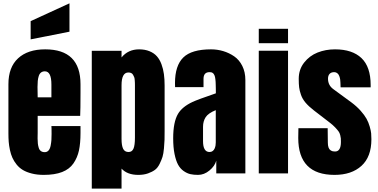

<svg xmlns="http://www.w3.org/2000/svg" viewBox="-20 -1036 2257 1147"><path d="M163.1 -800.8V-909.7L395 -1016.1V-846.7ZM241.2 8.8Q202.1 8.8 170.4 0.7Q138.7 -7.3 116.9 -20.3Q95.2 -33.2 79.3 -53Q63.5 -72.8 54.2 -93.3Q44.9 -113.8 39.3 -140.1Q33.7 -166.5 32 -189Q30.3 -211.4 30.3 -238.8V-533.2Q30.3 -634.3 88.1 -687.7Q146 -741.2 250 -741.2Q460.9 -741.2 460.9 -533.2V-480Q460.9 -380.9 459 -343.8H205.1V-241.2Q205.1 -236.3 204.8 -225.3Q204.6 -214.4 204.6 -208.5Q204.6 -190.9 206.1 -178.5Q207.5 -166 211.4 -153.1Q215.3 -140.1 224.4 -133.5Q233.4 -127 247.1 -127Q261.2 -127 270 -137Q278.8 -147 282.5 -165.8Q286.1 -184.6 287.1 -199.2Q288.1 -213.9 288.1 -235.8Q288.1 -278.8 287.1 -282.7H460.9V-241.2Q460.9 -180.2 451.7 -137.2Q442.4 -94.2 418.7 -59.8Q395 -25.4 351.1 -8.3Q307.1 8.8 241.2 8.8ZM248 -609.9Q234.4 -609.9 225.1 -602.8Q215.8 -595.7 211.4 -581.5Q207 -567.4 205.6 -552.5Q204.1 -537.6 204.1 -516.1Q204.1 -505.9 204.6 -485.4Q205.1 -464.8 205.1 -454.6H287.1V-530.8Q287.1 -609.9 248 -609.9Z M706.1 90.8H528.3V-732.4H706.1V-692.9Q745.6 -741.2 811 -741.2Q846.2 -741.2 873.3 -730Q900.4 -718.8 917.2 -699.7Q934.1 -680.7 944.6 -652.3Q955.1 -624 959.2 -593.3Q963.4 -562.5 963.4 -524.9V-256.8Q963.4 -255.9 963.4 -254.4Q963.4 -219.2 962.9 -200.9Q962.4 -182.6 959.5 -149.9Q956.5 -117.2 950.9 -99.1Q945.3 -81.1 933.8 -57.4Q922.4 -33.7 906 -21.5Q889.6 -9.3 864.3 -0.2Q838.9 8.8 806.2 8.8Q740.2 8.8 706.1 -28.8ZM706.1 -526.9Q706.1 -526.9 706.1 -206.1Q706.1 -166.5 715.6 -147.2Q725.1 -127.9 748 -127.9Q768.6 -127.9 777.3 -147.7Q786.1 -167.5 786.1 -213.9V-524.9Q786.1 -536.1 785.9 -541Q785.6 -545.9 784.9 -557.4Q784.2 -568.8 781.7 -575Q779.3 -581.1 775.1 -588.6Q771 -596.2 763.9 -599.6Q756.8 -603 747.1 -603Q706.1 -603 706.1 -526.9Z M1014.6 -210Q1014.6 -307.1 1043.5 -356Q1068.4 -397.9 1129.9 -426.8Q1161.1 -441.4 1269.5 -478.5Q1269.5 -479 1269.5 -480Q1269.5 -495.6 1269.3 -505.4Q1269 -515.1 1268.8 -527.3Q1268.6 -539.6 1268.1 -546.9Q1267.6 -554.2 1266.6 -563Q1265.6 -571.8 1264.4 -576.4Q1263.2 -581.1 1261 -586.7Q1258.8 -592.3 1256.1 -595.2Q1253.4 -598.1 1250 -600.6Q1246.6 -603 1241.9 -604Q1237.3 -605 1231.9 -605Q1195.8 -605 1195.8 -564.9V-515.6H1025.9Q1025.4 -523.9 1025.4 -539.6Q1025.4 -644 1075 -692.6Q1124.5 -741.2 1240.7 -741.2Q1278.3 -741.2 1313.5 -730.7Q1348.6 -720.2 1378.9 -699.5Q1409.2 -678.7 1427.5 -642.1Q1445.8 -605.5 1445.8 -558.1V0H1272V-76.2Q1263.2 -43.9 1231.4 -17.6Q1199.7 8.8 1163.1 8.8Q1136.7 8.8 1116.7 4.2Q1096.7 -0.5 1076.7 -14.6Q1056.6 -28.8 1043.7 -52.5Q1030.8 -76.2 1022.7 -116Q1014.6 -155.8 1014.6 -210ZM1192.9 -278.3Q1192.9 -278.3 1192.9 -192.9Q1192.9 -127.9 1231.9 -127.9Q1242.7 -127.9 1250.5 -133.8Q1258.3 -139.6 1262.2 -148.9Q1266.1 -158.2 1267.6 -167Q1269 -175.8 1269 -185.1V-377.9Q1224.1 -359.9 1208.5 -335.7Q1192.9 -311.5 1192.9 -278.3Z M1525.9 0V-732.9H1700.7V0ZM1525.9 -777.8V-863.8H1700.7V-777.8Z M2014.6 -514.2 2013.7 -542Q2013.7 -551.8 2012.2 -561.5Q2010.7 -571.3 2006.8 -581.8Q2002.9 -592.3 1995.1 -598.6Q1987.3 -605 1976.6 -605Q1958.5 -605 1949 -594.7Q1939.5 -584.5 1939.5 -565.9Q1939.5 -526.9 1970.7 -503.9L2078.6 -424.8Q2110.8 -400.9 2134.3 -374.5Q2157.7 -348.1 2169.7 -326.4Q2181.6 -304.7 2188.7 -279.8Q2195.8 -254.9 2197.3 -239.3Q2198.7 -223.6 2198.7 -204.1Q2198.7 -99.1 2139.4 -45.2Q2080.1 8.8 1978.5 8.8Q1761.7 8.8 1761.7 -211.9L1762.7 -270H1937.5L1938.5 -184.1Q1938.5 -166.5 1942.6 -155Q1946.8 -143.6 1954.1 -138.7Q1961.4 -133.8 1967.5 -132.3Q1973.6 -130.9 1981.4 -130.9Q2016.6 -130.9 2016.6 -188Q2016.6 -202.6 2016.1 -209.2Q2015.6 -215.8 2012.5 -228.8Q2009.3 -241.7 2002.2 -251.5Q1995.1 -261.2 1981.7 -275.4Q1968.3 -289.6 1947.8 -305.2L1854.5 -377Q1824.2 -400.4 1805.4 -422.6Q1786.6 -444.8 1778.1 -469.5Q1769.5 -494.1 1767.1 -513.9Q1764.6 -533.7 1764.6 -564.9Q1764.6 -621.1 1796.9 -662.1Q1829.1 -703.1 1877.2 -722.2Q1925.3 -741.2 1981.4 -741.2Q2084.5 -741.2 2139.4 -689Q2194.3 -636.7 2194.3 -527.8V-514.2Z"/></svg>

Font: Anton
Style: Regular
Weight: 400
Foundry: vernon adams
Version: Version 1.000